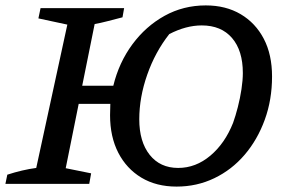

<svg xmlns="http://www.w3.org/2000/svg" viewBox="-36 -680 1058 710"><path d="M-16 0 -9 -34Q46 -52 98 -59L213 -589L106 -612L114 -650H423L417 -616Q386 -608 361 -601.5Q336 -595 314 -591L268 -363H383Q404 -449 453.5 -516Q503 -583 572.5 -621.5Q642 -660 725 -660Q799 -660 854 -627.5Q909 -595 939.5 -536.5Q970 -478 970 -397Q970 -311 943 -237Q916 -163 868.5 -107.5Q821 -52 756.5 -21Q692 10 617 10Q542 10 487 -23Q432 -56 401.5 -115Q371 -174 371 -254Q371 -275 372 -296H255L207 -58L301 -39L294 0ZM623 -59Q688 -59 742 -104.5Q796 -150 826 -226Q835 -251 843.5 -284Q852 -317 857 -350.5Q862 -384 862 -410Q862 -493 822 -539.5Q782 -586 710 -586Q652 -586 590 -554Q538 -488 508.5 -404Q479 -320 479 -239Q479 -156 517.5 -107.5Q556 -59 623 -59Z"/></svg>

Font: Piazzolla SC Medium
Style: Italic
Weight: 500
Italic angle: -11.3°
Designer: Juan Pablo del Peral
Foundry: Huerta Tipografica
Version: Version 1.330